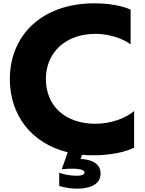

<svg xmlns="http://www.w3.org/2000/svg" viewBox="-20 -849 870 1151"><path d="M784 36V-183C732 -139 642 -107 552 -107C373 -107 255 -212 255 -376C255 -528 366 -646 554 -646C634 -646 717 -618 763 -583V-791C714 -815 631 -829 545 -829C231 -829 39 -637 39 -375C39 -161 166 10 386 64L350 166C369 164 391 162 413 162C427 162 487 163 487 185C487 192 480 199 467 202C438 209 364 200 335 186V266C369 276 407 282 443 282C502 282 583 266 583 191C583 125 517 106 463 104L472 79C493 81 515 82 538 82C641 82 731 63 784 36Z"/></svg>

Font: LINE Seed JP App_OTF ExtraBold
Style: Regular
Weight: 800
Designer: LINE & Fontrix & Fontworks
Version: Version 1.013